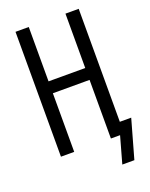

<svg xmlns="http://www.w3.org/2000/svg" viewBox="-163 -820 829 1062"><g transform="rotate(-20 251.5 -289.0)"><path d="M368 157 412 0H358V-345H142V0H64V-735H142V-415H358V-735H436V-70H503L439 157Z"/></g></svg>

Font: Iosevka Term Curly
Style: Regular
Weight: 400
Designer: Belleve Invis
Foundry: Belleve Invis
Version: Version 32.3.0